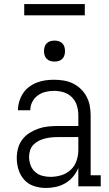

<svg xmlns="http://www.w3.org/2000/svg" viewBox="-20 -923 540 951"><path d="M207 8Q178 8 149.5 -1Q121 -10 101 -31.5Q81 -53 72 -82Q63 -111 63 -140Q63 -165 69.5 -189Q76 -213 91 -232.5Q106 -252 127 -265Q148 -278 171 -286Q194 -294 218.5 -296.5Q243 -299 268 -299H368V-352Q368 -376 361 -399.5Q354 -423 337 -440.5Q320 -458 296.5 -465.5Q273 -473 248 -473Q227 -473 206 -468Q185 -463 167.5 -450.5Q150 -438 140 -418.5Q130 -399 130 -377H69Q69 -399 75.5 -420.5Q82 -442 94 -460.5Q106 -479 124 -492.5Q142 -506 162.5 -514Q183 -522 204.5 -525Q226 -528 248 -528Q272 -528 296 -524Q320 -520 341.5 -509.5Q363 -499 380.5 -482Q398 -465 409 -444Q420 -423 424.5 -399.5Q429 -376 429 -352V-55H479V0H368V-91Q358 -67 341.5 -47.5Q325 -28 303.5 -15.5Q282 -3 257.5 2.5Q233 8 207 8ZM230 -47Q257 -47 283.5 -55Q310 -63 330 -81.5Q350 -100 359 -126.5Q368 -153 368 -180V-244H268Q251 -244 235 -242.5Q219 -241 203 -237Q187 -233 172 -225.5Q157 -218 145.5 -206Q134 -194 129 -178Q124 -162 124 -146Q124 -126 131 -106Q138 -86 153.5 -72Q169 -58 189 -52.5Q209 -47 230 -47ZM250 -618Q239 -618 229 -621Q219 -624 211.5 -631.5Q204 -639 201 -649Q198 -659 198 -670Q198 -681 201 -691Q204 -701 211.5 -708.5Q219 -716 229 -719Q239 -722 250 -722Q261 -722 271 -719Q281 -716 288.5 -708.5Q296 -701 299 -691Q302 -681 302 -670Q302 -659 299 -649Q296 -639 288.5 -631.5Q281 -624 271 -621Q261 -618 250 -618ZM100 -847V-903H400V-847Z"/></svg>

Font: Iosevka Curly Slab Light
Style: Regular
Weight: 300
Monospace: yes
Designer: Belleve Invis
Foundry: Belleve Invis
Version: Version 22.1.2; ttfautohint (v1.8.4)